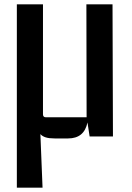

<svg xmlns="http://www.w3.org/2000/svg" viewBox="-20 -632 610 889"><path d="M58 237V-612H179V-103Q179 -89 192 -89H381L380 -612H501L503 0H395L385 -65Q370 9 295 9H233Q207 9 191.5 4Q176 -1 167 -11L177 237Z"/></svg>

Font: Kdam Thmor Pro
Style: Regular
Weight: 400
Designer: Sovichet Tep, Longdey Hak
Foundry: Anagata Design
Version: Version 1.003; ttfautohint (v1.8.4.7-5d5b)